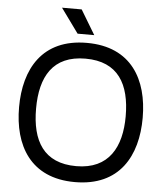

<svg xmlns="http://www.w3.org/2000/svg" viewBox="-62 -1012 925 1080"><g transform="rotate(5 400.0 -471.5)"><path d="M401 14C653 14 750 -164 750 -379C750 -594 653 -772 401 -772C149 -772 52 -594 52 -379C52 -164 149 14 401 14ZM148 -379C148 -560 217 -683 401 -683C586 -683 654 -560 654 -379C654 -207 586 -76 401 -76C217 -76 148 -197 148 -379ZM244 -957 344 -819H438L355 -957Z"/></g></svg>

Font: Hibana 45 SubMedium
Style: Regular
Weight: 500
Width: 6
Designer: pygmalion
Foundry: ybstudio
Version: Version 2021.007;FEAKit 1.0